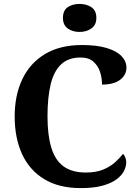

<svg xmlns="http://www.w3.org/2000/svg" viewBox="-20 -955 709 985"><path d="M394.1 10Q282.3 10 206.8 -36Q131.2 -82 93.2 -164.5Q55.3 -247 55.3 -358Q55.3 -466 94.4 -548.5Q133.5 -631 210.5 -677.5Q287.5 -724 400.6 -724Q477.3 -724 527.8 -708.6Q578.3 -693.3 603.5 -666.9Q628.7 -640.5 628.7 -607.9Q628.7 -570.7 596.5 -545.9Q564.2 -521.1 503.4 -521.1Q503.4 -553.9 493.3 -585.7Q483.2 -617.5 459.1 -638.7Q435.1 -660 393.4 -660Q330.6 -660 293.3 -624.6Q256 -589.3 239.8 -521.9Q223.7 -454.5 223.7 -358Q223.7 -262 243.2 -197.6Q262.6 -133.2 306 -101.5Q349.4 -69.9 420.1 -69.9Q472 -69.9 508 -84.5Q544 -99.1 569 -121.3Q593.9 -143.4 610.9 -165.4Q618.4 -159.2 623 -147.1Q627.6 -135 627.6 -122.3Q627.6 -101 616.1 -78Q604.5 -55 577.9 -35Q551.4 -15.1 506.2 -2.5Q461.1 10 394.1 10ZM388.3 -791.1Q352.2 -791.1 327.5 -808.9Q302.9 -826.7 302.9 -863Q302.9 -901.5 327.5 -918.2Q352.2 -934.9 388.3 -934.9Q422.9 -934.9 448.6 -918.2Q474.3 -901.5 474.3 -863Q474.3 -826.7 448.6 -808.9Q422.9 -791.1 388.3 -791.1Z"/></svg>

Font: Noto Serif Ethiopic
Style: Regular
Weight: 400
Designer: Monotype Design Team
Foundry: Monotype Imaging Inc.
Version: Version 2.102